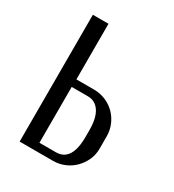

<svg xmlns="http://www.w3.org/2000/svg" viewBox="-129 -572 589 649"><g transform="rotate(30 165.5 -247.5)"><path d="M175 -278Q198 -278 219 -269.5Q240 -261 256 -245.5Q272 -230 281.5 -208.5Q291 -187 291 -162V-113Q291 -90 281.5 -69.5Q272 -49 256.5 -33.5Q241 -18 220 -9Q199 0 175 0H45V-495H106V-278ZM230 -151Q230 -199 213.5 -223.5Q197 -248 168 -248H105V-30H169Q230 -30 230 -125Z"/></g></svg>

Font: Moniqa Paragraph
Style: Regular
Weight: 400
Designer: Rajesh Rajput
Foundry: Rajesh Rajput
Version: Version 1.000